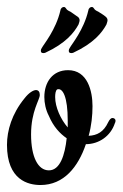

<svg xmlns="http://www.w3.org/2000/svg" viewBox="-37 -523 351 550"><path d="M103 -35C72 -35 52 -73 52 -138C52 -205 77 -237 77 -251C77 -260 73 -265 66 -265C59 -265 46 -258 33 -241C-3 -197 -17 -149 -17 -108C-17 -7 44 7 79 7C146 7 187 -45 209 -110C246 -110 280 -133 292 -170C293 -172 294 -174 294 -177C294 -182 290 -185 285 -185C281 -185 277 -181 273 -173C260 -145 241 -135 217 -134C225 -163 228 -192 228 -219C228 -262 214 -322 158 -322C114 -322 90 -288 90 -245C90 -228 94 -208 103 -191C116 -160 135 -140 154 -127C149 -79 135 -35 103 -35ZM157 -158C137 -181 121 -216 121 -245C121 -253 122 -264 127 -267C143 -272 157 -245 157 -178ZM167 -488C164 -491 157 -491 152 -499C150 -502 148 -503 146 -503C142 -503 137 -500 136 -493C123 -437 88 -396 83 -386C81 -383 80 -381 80 -378C80 -373 82 -371 87 -371C89 -371 91 -371 93 -372C151 -399 175 -429 188 -453C189 -457 191 -461 191 -465C191 -468 190 -471 187 -474ZM267 -474C258 -482 254 -483 247 -488C244 -491 237 -491 232 -499C230 -502 228 -503 226 -503C222 -503 217 -500 216 -493C203 -437 168 -396 163 -386C161 -383 160 -381 160 -378C160 -373 162 -371 167 -371C169 -371 171 -371 173 -372C231 -399 255 -429 268 -453C269 -457 271 -461 271 -465C271 -468 270 -471 267 -474Z"/></svg>

Font: Engagement
Style: Regular
Weight: 400
Designer: Astigmatic (AOETI)
Foundry: Astigmatic (AOETI)
Version: Version 1.000